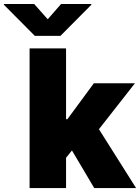

<svg xmlns="http://www.w3.org/2000/svg" viewBox="-100 -952 709 972"><path d="M49.8 -707H234.4V-348.6H241.2L375 -530.3H583L400.9 -297.9L588.9 0H377L264.2 -190.4L234.4 -153.3V0H49.8ZM141.6 -854.5 209 -931.6H362.3V-927.7L206.1 -770.5H76.2L-80.1 -927.7V-931.6H73.2Z"/></svg>

Font: Pretendard JP Black
Style: Regular
Weight: 900
Designer: Base glyphs from Inter by Rasmus Andersson; Hangeul glyphs from Noto Sans CJK(Source Han Sans) by Jang Soo-young and Kan
Foundry: Kil Hyung-jin
Version: Version 1.309